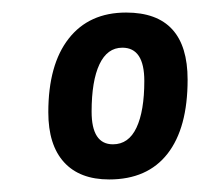

<svg xmlns="http://www.w3.org/2000/svg" viewBox="-20 -727 319 306"><path d="M154 -441Q107 -441 82 -468.5Q57 -496 57 -548Q57 -624 89.5 -665.5Q122 -707 181 -707Q279 -707 279 -600Q279 -523 247 -482Q215 -441 154 -441ZM160 -497Q185 -497 197.5 -523.5Q210 -550 210 -598Q210 -651 175 -651Q151 -651 138.5 -624.5Q126 -598 126 -549Q126 -497 160 -497Z"/></svg>

Font: Asap Condensed Condensed SemiBold
Style: Italic
Weight: 600
Width: 3
Italic angle: -6°
Designer: Pablo Cosgaya
Foundry: Omnibus-Type
Version: Version 3.001; ttfautohint (v1.8.4.7-5d5b)